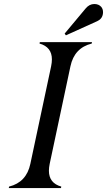

<svg xmlns="http://www.w3.org/2000/svg" viewBox="-20 -950 540 970"><path d="M456.5 -929.7Q478.5 -929.7 491.2 -915.5Q500.5 -904.8 500.5 -888.2Q500.5 -884.8 500 -880.9Q496.6 -854.5 470.7 -842.8L313 -771.5L306.6 -780.3L413.1 -907.7Q431.6 -929.7 456.5 -929.7ZM24.4 0 25.9 -7.3Q113.8 -29.3 133.3 -122.1L238.3 -615.2Q242.2 -634.3 242.2 -649.9Q242.2 -712.4 179.7 -730L181.2 -737.3H444.8L443.4 -730Q355.5 -708 335.9 -615.2L231 -122.1Q227.1 -103 227.1 -87.4Q227.1 -24.9 289.6 -7.3L288.1 0Z"/></svg>

Font: Modern Antiqua
Style: Book Oblique
Weight: 400
Italic angle: -12°
Designer: Wojciech Kalinowski "wmk69" (wmk69@o2.pl)
Foundry: Wojciech Kalinowski "wmk69" (wmk69@o2.pl)
Version: Version 3.1.0; 2021-05-28